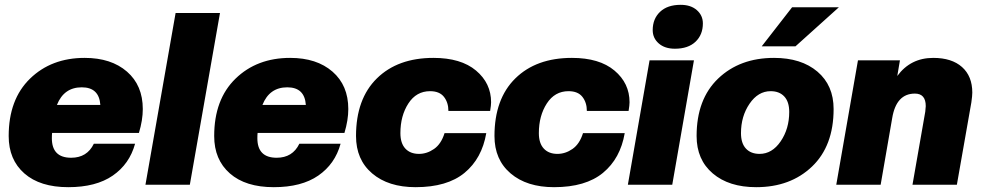

<svg xmlns="http://www.w3.org/2000/svg" viewBox="-20 -766 4072 796"><path d="M263 10Q146 10 81 -47Q16 -104 16 -202Q16 -354 104.5 -440Q193 -526 331 -526Q441 -526 506.5 -469Q572 -412 572 -314Q572 -268 556 -215H196Q195 -207 195 -193Q195 -112 275 -112Q341 -112 369 -170H540Q517 -86 447.5 -38Q378 10 263 10ZM319 -404Q245 -404 216 -331H396Q391 -404 319 -404Z M767 0H583L708 -712H892Z M1115 10Q998 10 933 -47Q868 -104 868 -202Q868 -354 956.5 -440Q1045 -526 1183 -526Q1293 -526 1358.5 -469Q1424 -412 1424 -314Q1424 -268 1408 -215H1048Q1047 -207 1047 -193Q1047 -112 1127 -112Q1193 -112 1221 -170H1392Q1369 -86 1299.5 -38Q1230 10 1115 10ZM1171 -404Q1097 -404 1068 -331H1248Q1243 -404 1171 -404Z M1703 10Q1590 10 1523 -47Q1456 -104 1456 -202Q1456 -356 1542.5 -441Q1629 -526 1777 -526Q1891 -526 1953.5 -473.5Q2016 -421 2016 -342Q2016 -330 2012 -306H1839Q1839 -341 1820.5 -364.5Q1802 -388 1763 -388Q1706 -388 1673 -337Q1640 -286 1640 -214Q1640 -172 1660.5 -150Q1681 -128 1717 -128Q1750 -128 1779.5 -148.5Q1809 -169 1823 -214H1996Q1978 -109 1906 -49.5Q1834 10 1703 10Z M2277 10Q2164 10 2097 -47Q2030 -104 2030 -202Q2030 -356 2116.5 -441Q2203 -526 2351 -526Q2465 -526 2527.5 -473.5Q2590 -421 2590 -342Q2590 -330 2586 -306H2413Q2413 -341 2394.5 -364.5Q2376 -388 2337 -388Q2280 -388 2247 -337Q2214 -286 2214 -214Q2214 -172 2234.5 -150Q2255 -128 2291 -128Q2324 -128 2353.5 -148.5Q2383 -169 2397 -214H2570Q2552 -109 2480 -49.5Q2408 10 2277 10Z M2767 0H2583L2673 -516H2857ZM2778 -564Q2736 -564 2711 -586Q2686 -608 2686 -641Q2686 -688 2716.5 -717Q2747 -746 2802 -746Q2844 -746 2869 -724Q2894 -702 2894 -669Q2894 -622 2863.5 -593Q2833 -564 2778 -564Z M3129 -128Q3181 -128 3216.5 -180Q3252 -232 3252 -302Q3252 -344 3231.5 -366Q3211 -388 3175 -388Q3123 -388 3087.5 -336Q3052 -284 3052 -214Q3052 -172 3072.5 -150Q3093 -128 3129 -128ZM3115 10Q3002 10 2935 -47Q2868 -104 2868 -202Q2868 -355 2957.5 -440.5Q3047 -526 3189 -526Q3302 -526 3369 -469Q3436 -412 3436 -314Q3436 -161 3346.5 -75.5Q3257 10 3115 10ZM3278 -574H3138L3264 -736H3458Z M3947 0H3763L3816 -303Q3818 -319 3818 -326Q3818 -378 3773 -378Q3696 -378 3679 -277L3631 0H3447L3537 -516H3711L3700 -451Q3755 -526 3849 -526Q3926 -526 3968.5 -488Q4011 -450 4011 -382Q4011 -369 4007 -341Z"/></svg>

Font: Creato Display Black
Style: Italic
Weight: 900
Italic angle: -10°
Version: Version 1.000